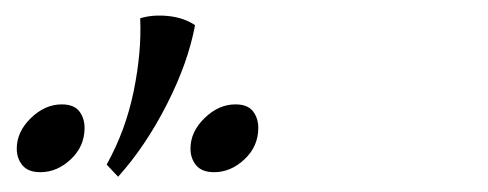

<svg xmlns="http://www.w3.org/2000/svg" viewBox="-20 -804 640 252"><path d="M135 -572 120 -588Q145 -633 155.5 -684.5Q166 -736 164 -780Q180 -785 200.5 -783Q221 -781 236 -771Q227 -722 199 -667Q171 -612 135 -572ZM33 -578Q17 -578 9.5 -587Q2 -596 2 -609Q2 -631 20.5 -649Q39 -667 61 -667Q77 -667 84 -658Q91 -649 91 -636Q91 -612 73 -595Q55 -578 33 -578ZM261 -578Q245 -578 237.5 -587Q230 -596 230 -609Q230 -631 248.5 -649Q267 -667 289 -667Q305 -667 312 -658Q319 -649 319 -636Q319 -612 301 -595Q283 -578 261 -578Z"/></svg>

Font: Bona Nova SC
Style: Italic
Weight: 400
Italic angle: -4°
Designer: Mateusz Machalski
Foundry: Capitalics
Version: Version 4.001; ttfautohint (v1.8.4.7-5d5b)